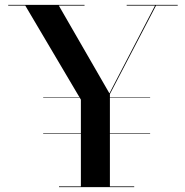

<svg xmlns="http://www.w3.org/2000/svg" viewBox="-20 -770 760 790"><path d="M157.7 -371H597.7V-369H157.7ZM157.7 -221H597.7V-219H157.7ZM222.8 -3H312.8V-360L84 -747H13.8V-750H327.8V-747H222L430.2 -386L617.9 -747H501.2V-750H711.2V-747H621.9L432.2 -383V-3H532.2V0H222.8Z"/></svg>

Font: Bodoni* 72 Medium
Style: Regular
Weight: 500
Version: Version 1.002; ttfautohint (v0.97) -l 8 -r 50 -G 200 -x 14 -